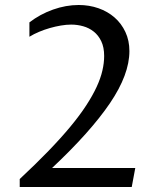

<svg xmlns="http://www.w3.org/2000/svg" viewBox="-20 -745 637 765"><path d="M58.6 -31.7Q123 -91.8 173.1 -143.6Q223.1 -195.3 260.5 -240.5Q297.9 -285.6 323.5 -325Q349.1 -364.3 365 -398.7Q380.9 -433.1 387.9 -463.6Q395 -494.1 395 -522Q395 -556.6 383.5 -580.6Q372.1 -604.5 353.5 -619.1Q335 -633.8 311.5 -640.4Q288.1 -647 263.7 -647Q244.6 -647 222.7 -643.3Q200.7 -639.6 178.7 -633.3Q156.7 -627 135.7 -618.2Q114.7 -609.4 97.2 -598.6V-655.8Q139.6 -688.5 191.2 -706.8Q242.7 -725.1 293.5 -725.1Q335.4 -725.1 372.3 -712.2Q409.2 -699.2 436.5 -675.3Q463.9 -651.4 479.7 -617.4Q495.6 -583.5 495.6 -541.5Q495.6 -448.2 418 -333.7Q340.3 -219.2 187.5 -75.7H519L504.9 0H58.6Z"/></svg>

Font: Proza Libre
Style: Regular
Weight: 400
Designer: Jasper de Waard
Foundry: Jasper de Waard
Version: Version 1.000; ttfautohint (v1.4.1.8-43bc)